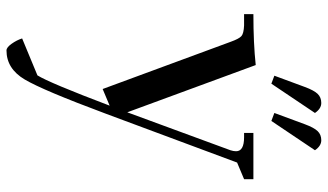

<svg xmlns="http://www.w3.org/2000/svg" viewBox="-224 -459 986 577"><g transform="rotate(90 268.5 -170.0)"><path d="M22 -411V-439Q110 -439 175 -446L317 -60L431 -370Q434 -379 434 -387Q434 -411 392 -411H379V-439H518V-411L468 -390L321 5Q251 193 218.5 248Q186 303 131 303Q122 303 111 287.5Q100 272 95 256L206 210Q228 175 297 -7L247 14L105 -371Q96 -396 88 -403Q80 -410 56 -411ZM207 -502 241 -594Q251 -621 261.5 -632Q272 -643 289 -643Q306 -643 319 -624L231 -493ZM319 -502 353 -594Q363 -621 373.5 -632Q384 -643 401 -643Q418 -643 431 -624L343 -493Z"/></g></svg>

Font: Dihjauti
Style: Bold
Weight: 700
Designer: T. Christopher White
Version: Version 3.0.0